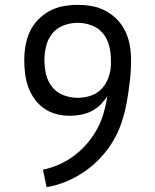

<svg xmlns="http://www.w3.org/2000/svg" viewBox="-20 -763 640 791"><path d="M172 8 157 -64Q192 -71 225 -86Q258 -101 286.5 -122.5Q315 -144 338.5 -171.5Q362 -199 379.5 -230.5Q397 -262 407 -297Q417 -332 422 -367Q410 -348 393.5 -331.5Q377 -315 357 -305Q337 -295 314 -290.5Q291 -286 268 -286Q240 -286 212.5 -293Q185 -300 162 -316Q139 -332 122.5 -355Q106 -378 96.5 -404.5Q87 -431 83.5 -458.5Q80 -486 80 -514Q80 -545 85 -574.5Q90 -604 102.5 -631.5Q115 -659 136 -681Q157 -703 183.5 -717.5Q210 -732 240 -737.5Q270 -743 300 -743Q330 -743 360 -737.5Q390 -732 416.5 -717.5Q443 -703 464 -681Q485 -659 497.5 -631.5Q510 -604 515 -574.5Q520 -545 520 -515Q520 -472 515 -429Q510 -386 502.5 -343.5Q495 -301 481.5 -260Q468 -219 446 -182Q424 -145 394.5 -113.5Q365 -82 330 -57.5Q295 -33 255 -16Q215 1 172 8ZM300 -360Q325 -360 350 -367.5Q375 -375 393.5 -392Q412 -409 422.5 -433Q433 -457 436 -482Q437 -490 437 -498Q437 -506 437 -514Q437 -544 430 -573Q423 -602 404.5 -625Q386 -648 357.5 -658.5Q329 -669 300 -669Q271 -669 242.5 -658.5Q214 -648 195.5 -625Q177 -602 170 -573Q163 -544 163 -515Q163 -485 170 -456Q177 -427 195.5 -404Q214 -381 242.5 -370.5Q271 -360 300 -360Z"/></svg>

Font: R Plex Mono
Style: Regular
Weight: 400
Monospace: yes
Designer: Belleve Invis
Foundry: Belleve Invis
Version: Version 31.8.0